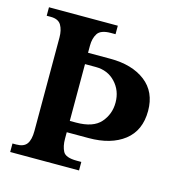

<svg xmlns="http://www.w3.org/2000/svg" viewBox="-93 -683 726 767"><g transform="rotate(15 270.0 -299.5)"><path d="M506.3 -300.8Q506.3 -219.7 451.7 -177.2Q397 -134.8 304.7 -134.8H214.4V-107.9Q214.4 -76.7 225.3 -55.9Q236.3 -35.2 282.2 -35.2H301.3V0H16.6V-35.2H32.2Q63.5 -35.2 75.9 -52.7Q88.4 -70.3 88.4 -106V-492.7Q88.4 -523.4 76.7 -543.5Q64.9 -563.5 33.2 -563.5H16.6V-598.6H301.3V-563.5H282.2Q240.7 -563.5 227.5 -543.5Q214.4 -523.4 214.4 -492.7V-463.4H306.6Q397 -463.4 451.7 -421.4Q506.3 -379.4 506.3 -300.8ZM372.1 -299.3Q372.1 -348.6 340.3 -382.6Q308.6 -416.5 258.8 -416.5H214.4V-181.6H240.2Q311 -181.6 341.6 -216.6Q372.1 -251.5 372.1 -299.3Z"/></g></svg>

Font: Scheherazade New
Style: Bold
Weight: 700
Designer: SIL International
Foundry: SIL International
Version: Version 4.000